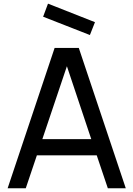

<svg xmlns="http://www.w3.org/2000/svg" viewBox="-20 -1006 713 1026"><path d="M487.5 -887.5 236.5 -986.5 210.4 -916.7 460.4 -818.8ZM556.2 0H652.1L401 -750H271.9L20.8 0H117.7L177.1 -176H496.9ZM206.3 -262.5 337.5 -652.1 467.7 -262.5Z"/></svg>

Font: Manrope3 Medium
Style: Regular
Weight: 500
Width: 4
Designer: Mikhail Sharanda
Foundry: Mikhail Sharanda
Version: Version 3.000;PS 003.000;hotconv 1.0.88;makeotf.lib2.5.64775